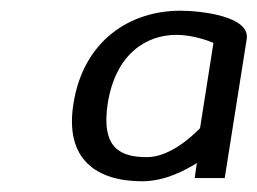

<svg xmlns="http://www.w3.org/2000/svg" viewBox="-20 -704 480 358"><path d="M117 -511C100 -406 161 -366 245 -366C289 -366 328 -388 347 -400L343 -372H399L440 -631C447 -674 354 -684 316 -684C224 -684 136 -630 117 -511ZM181 -512C196 -604 253 -639 309 -639C339 -639 369 -628 378 -624L353 -465C346 -458 301 -411 254 -411C204 -411 168 -428 181 -512Z"/></svg>

Font: Charger Sport
Style: DfObl
Weight: 400
Designer: Jasper
Foundry: Cannot Into Space Fonts
Version: Version 1.1